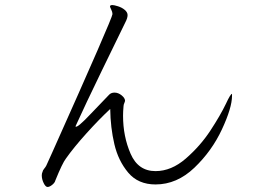

<svg xmlns="http://www.w3.org/2000/svg" viewBox="-20 -745 1040 763"><path d="M242 -115Q228 -97 200 -28Q198 -19 187.5 -10.5Q177 -2 169 -2Q161 -2 153.5 -17.5Q146 -33 146 -48Q146 -56 149 -62Q150 -68 155.5 -74.5Q161 -81 164 -87L188 -140Q427 -674 427 -689Q427 -697 422 -707Q417 -717 417 -720Q417 -721 418 -722Q420 -725 426 -725Q433 -725 449 -720Q465 -715 476 -705.5Q487 -696 487 -685Q487 -673 478 -656Q451 -601 385 -465Q319 -329 280 -243Q284 -232 344 -296Q400 -355 414 -369Q422 -377 435 -377Q450 -377 463.5 -366Q477 -355 477 -344Q477 -343 475 -338Q471 -329 471 -324Q469 -302 469 -285Q469 -203 499 -134Q529 -65 598 -65Q661 -65 718.5 -115Q776 -165 816 -226Q856 -287 878 -333Q896 -372 902 -372Q902 -372 902 -364Q902 -317 862 -231Q822 -145 752.5 -78.5Q683 -12 598 -12Q529 -12 489.5 -59Q450 -106 434.5 -172Q419 -238 418 -312Q374 -271 323.5 -215Q273 -159 242 -115Z"/></svg>

Font: JyunsaiKaai Light
Style: Regular
Weight: 300
Designer: Fontworks Inc.
Version: Version 0.030;April 7, 2024;FontCreator 14.0.0.2901 64-bit